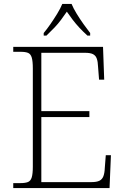

<svg xmlns="http://www.w3.org/2000/svg" viewBox="-20 -951 633 971"><path d="M47 0V-25H84Q108 -25 121.5 -30.5Q135 -36 140.5 -54Q146 -72 146 -108V-605Q146 -642 140.5 -660Q135 -678 122 -683.5Q109 -689 84 -689H47V-714H501L507 -548H481L476 -612Q475 -639 469.5 -654.5Q464 -670 450.5 -677Q437 -684 410 -684H189V-389H432V-359H189V-30H442Q469 -30 483 -37Q497 -44 503 -60Q509 -76 510 -102L515 -166H541L534 0ZM201 -784Q217 -803 235 -829Q253 -855 269.5 -882Q286 -909 295 -931H342Q351 -909 367.5 -882Q384 -855 402.5 -829Q421 -803 436 -784V-771H422Q398 -793 380.5 -812Q363 -831 348 -850.5Q333 -870 318 -892Q303 -870 288.5 -850.5Q274 -831 256 -812Q238 -793 215 -771H201Z"/></svg>

Font: Noto Serif Armenian ExtraLight
Style: Regular
Weight: 250
Version: Version 2.007